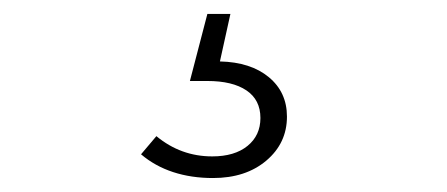

<svg xmlns="http://www.w3.org/2000/svg" viewBox="-20 -20 640 275"><path d="M285 235Q254 235 228 226.5Q202 218 182 201L204 175Q239 204 284 204Q316 204 334.5 189Q353 174 353 149Q353 123 333 109.5Q313 96 277 96H252L277 0H310L295 68Q339 69 365 90.5Q391 112 391 147Q391 185 361.5 210Q332 235 285 235Z"/></svg>

Font: Red Hat Mono VF Light
Style: Regular
Weight: 300
Monospace: yes
Designer: Pentagram, MCKL
Foundry: Pentagram, MCKL
Version: Version 1.023